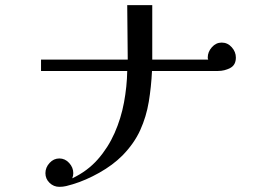

<svg xmlns="http://www.w3.org/2000/svg" viewBox="-20 -742 1040 744"><path d="M894 -519Q894 -490 872 -478.5Q850 -467 825 -467H569Q566 -405 556.5 -347.5Q547 -290 523.5 -238Q500 -186 454 -139Q417 -102 364.5 -72.5Q312 -43 262 -28Q249 -24 236.5 -21Q224 -18 210 -18Q188 -18 172 -33.5Q156 -49 156 -71Q156 -93 172 -110.5Q188 -128 210 -128Q232 -128 248 -110.5Q264 -93 264 -71Q264 -66 263 -61Q262 -56 260 -51Q319 -79 359 -124.5Q399 -170 424 -226.5Q449 -283 460.5 -345Q472 -407 473 -467H139V-511H475Q475 -564 474 -617Q473 -670 473 -722H570V-511H787Q785 -514 785 -519Q785 -541 801 -559Q817 -577 839 -577Q862 -577 878 -559Q894 -541 894 -519Z"/></svg>

Font: Kaisei Decol
Style: Regular
Weight: 400
Designer: Font-Kai, 金井和夫
Foundry: KAZUO KANAI
Version: Version 5.003